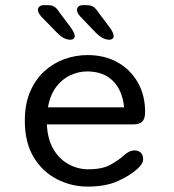

<svg xmlns="http://www.w3.org/2000/svg" viewBox="-20 -696 659 727"><path d="M311.5 10.5Q251 10.5 196.5 -17Q142 -44.5 108 -100Q74 -155.5 74 -239Q74 -302.5 94.2 -349.2Q114.5 -396 148.5 -426.8Q182.5 -457.5 224.8 -472.5Q267 -487.5 311 -487.5Q376.5 -487.5 425.5 -459.8Q474.5 -432 502 -383.5Q529.5 -335 529.5 -271.5Q529.5 -247 518.8 -236Q508 -225 483.5 -225H157.5Q160 -168.5 182.5 -130.8Q205 -93 240 -74Q275 -55 314.5 -55Q367.5 -55 398.8 -72.5Q430 -90 450 -108.5Q459 -116.5 468.8 -121.5Q478.5 -126.5 489.5 -126.5Q504 -126.5 513 -117.8Q522 -109 522 -94.5Q522 -83.5 515.8 -74Q509.5 -64.5 499 -55.5Q472 -31 426 -10.2Q380 10.5 311.5 10.5ZM161.5 -289.5H450Q443.5 -354 407.5 -389.8Q371.5 -425.5 310 -425.5Q277.5 -425.5 246.5 -411.2Q215.5 -397 192.8 -367Q170 -337 161.5 -289.5ZM247 -545.5Q234 -545.5 221.5 -552Q209 -558.5 195 -573L136 -633.5Q129.5 -641 126.5 -647.2Q123.5 -653.5 123.5 -658.5Q123.5 -667 130 -671.8Q136.5 -676.5 146 -676.5H159Q177 -676.5 186.5 -670.2Q196 -664 207 -646.5L248 -592Q263 -570 263 -559.5Q263 -553 258 -549.2Q253 -545.5 247 -545.5ZM394.5 -545.5Q381.5 -545.5 369 -552Q356.5 -558.5 342 -573L284 -633.5Q271.5 -647.5 271.5 -658.5Q271.5 -667 277.8 -671.8Q284 -676.5 293.5 -676.5H306.5Q324.5 -676.5 334 -670Q343.5 -663.5 354.5 -646.5L395.5 -592Q410.5 -571 410.5 -559.5Q410.5 -553 405.8 -549.2Q401 -545.5 394.5 -545.5Z"/></svg>

Font: Sono ExtraLight Monospace
Style: Regular
Weight: 400
Version: Version 2.112